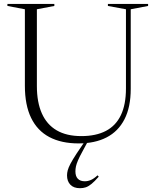

<svg xmlns="http://www.w3.org/2000/svg" viewBox="-20 -725 799 984"><path d="M625.5 -271.5V-677.5L533 -694.5V-705H739V-694.5L650 -677.5V-269.5Q650 -176 618 -113.8Q586 -51.5 526.2 -20.8Q466.5 10 382.5 10Q294.5 10 233 -22.5Q171.5 -55 139.5 -120.8Q107.5 -186.5 107.5 -285.5V-677.5L18 -694.5V-705H258.5V-694.5L169 -677.5V-284Q169 -201 194.5 -143.8Q220 -86.5 270.5 -57Q321 -27.5 397 -27.5Q471.5 -27.5 522.5 -54Q573.5 -80.5 599.5 -134.8Q625.5 -189 625.5 -271.5ZM403 50.5Q387.5 78.5 379.8 96.8Q372 115 369.2 128Q366.5 141 366.5 153.5Q366.5 178.5 379 191.2Q391.5 204 414.5 204Q430 204 445.5 197.5Q461 191 480 173.5L486 180.5Q464.5 205 448.8 217.8Q433 230.5 419.5 235Q406 239.5 390 239.5Q357.5 239.5 340.5 221.5Q323.5 203.5 323.5 174Q323.5 162 327 148.2Q330.5 134.5 341.2 114Q352 93.5 373.5 60.5L424.5 -14.5H438Z"/></svg>

Font: Newsreader 60pt Light
Style: Regular
Weight: 300
Designer: Hugues Gentile
Foundry: Production Type
Version: Version 1.003